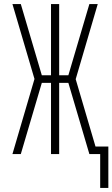

<svg xmlns="http://www.w3.org/2000/svg" viewBox="-20 -755 551 941"><path d="M471 166V0H418L315 -349H270V0H230V-349H185Q159 -262 133.5 -174.5Q108 -87 82 0H41L149 -368L41 -735H82L185 -386H230V-735H270V-386H315L418 -735H459L351 -367L448 -37H511V166Z"/></svg>

Font: Iosevka SS18 Extralight
Style: Regular
Weight: 200
Monospace: yes
Designer: Belleve Invis
Foundry: Belleve Invis
Version: Version 25.1.1; ttfautohint (v1.8.4)